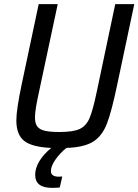

<svg xmlns="http://www.w3.org/2000/svg" viewBox="-20 -708 669 928"><path d="M629 -688 547 -301Q520 -171 497 -111Q474 -51 430.5 -23.5Q387 4 301 7Q272 30 249 62Q226 94 226 119Q226 146 265 146L281 145L269 198Q257 200 231 200Q150 200 150 137Q150 104 170.5 70.5Q191 37 228 7Q135 3 97 -27Q59 -57 59 -126Q59 -178 85 -301L167 -688H259L169 -266Q160 -226 154.5 -193Q149 -160 149 -141Q149 -112 160 -97Q171 -82 196.5 -76Q222 -70 268 -70Q335 -70 366 -85Q397 -100 413 -137.5Q429 -175 448 -266L537 -688Z"/></svg>

Font: Saira Semi Condensed
Style: Italic
Weight: 400
Width: 4
Italic angle: -12°
Designer: Hector Gatti with collaboration of the Omnibus-Type team
Foundry: Omnibus-Type
Version: Version 1.001; ttfautohint (v1.8)